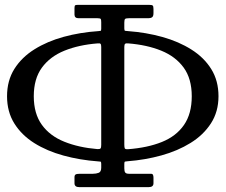

<svg xmlns="http://www.w3.org/2000/svg" viewBox="-20 -771 928 790"><path d="M396.5 -653Q396.5 -645 394.2 -644.2Q392 -643.5 385 -643Q310 -638 242.2 -619.5Q174.5 -601 122 -568.2Q69.5 -535.5 39.2 -487.5Q9 -439.5 9 -375Q9 -311 39 -263Q69 -215 121.2 -182.2Q173.5 -149.5 241 -131Q308.5 -112.5 383 -107Q390.5 -106.5 393.5 -106Q396.5 -105.5 396.5 -97V-81Q396.5 -64 386 -60Q375.5 -56 362.5 -56H309.5Q295.5 -56 291 -53Q286.5 -50 286.5 -42V-17Q286.5 -1 306.5 -1H591.5Q611.5 -1 611.5 -17V-40Q611.5 -47 609.5 -51.5Q607.5 -56 600.5 -56H510.5Q499.5 -56 495.5 -60.8Q491.5 -65.5 491.5 -78V-97Q491.5 -105.5 494.5 -106.2Q497.5 -107 505 -107.5Q577 -113 644 -131.5Q711 -150 764 -182.8Q817 -215.5 848 -263.5Q879 -311.5 879 -375Q879 -439 849.2 -486.8Q819.5 -534.5 767.5 -567.2Q715.5 -600 648.5 -618.8Q581.5 -637.5 507 -643Q498.5 -644 495 -644.2Q491.5 -644.5 491.5 -654V-678Q491.5 -690.5 495 -693.2Q498.5 -696 510.5 -696H590.5Q600 -696 605.8 -700Q611.5 -704 611.5 -717V-734Q611.5 -745.5 608.2 -748.2Q605 -751 593.5 -751H301.5Q293 -751 289.8 -749.5Q286.5 -748 286.5 -738V-711Q286.5 -696 303.5 -696H381.5Q393 -696 394.8 -692.5Q396.5 -689 396.5 -679ZM396.5 -175Q396.5 -164 393.8 -160.5Q391 -157 381 -157.5Q304 -164 244.8 -187.8Q185.5 -211.5 152.2 -257.5Q119 -303.5 119 -375Q119 -447 152.5 -492.8Q186 -538.5 245.2 -562.5Q304.5 -586.5 382 -592.5Q390.5 -593.5 393.5 -590.8Q396.5 -588 396.5 -578ZM506 -157Q495 -156.5 493.2 -161Q491.5 -165.5 491.5 -177V-578Q491.5 -588 495 -590.8Q498.5 -593.5 507 -592.5Q584.5 -586.5 643.5 -562.5Q702.5 -538.5 735.8 -492.8Q769 -447 769 -375Q769 -303 737 -256.8Q705 -210.5 646 -186.8Q587 -163 506 -157Z"/></svg>

Font: Besley
Style: Regular
Weight: 400
Designer: Owen Earl
Foundry: indestructible type*
Version: Version 4.000